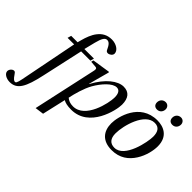

<svg xmlns="http://www.w3.org/2000/svg" viewBox="-222 -1172 1844 1844"><g transform="rotate(45 700.0 -250.0)"><path d="M-72 184C-71 217 -28 242 19 242C119 242 161 161 203 -31L296 -452H422L432 -490H302L330 -603C349 -679 368 -707 396 -707C423 -707 441 -685 463 -637C468 -627 475 -620 490 -620C510 -620 539 -639 539 -664C539 -707 485 -742 425 -742C360 -742 318 -715 285 -673C254 -634 234 -580 220 -527L210 -490H123L112 -452H201L85 137C73 199 63 205 53 205C42 205 27 197 0 156C-7 146 -14 134 -27 134C-49 134 -72 159 -72 184Z M372 242 461 230 516 -10C537 3 572 12 624 12C869 12 936 -292 936 -368C936 -455 899 -502 825 -502C748 -502 649 -429 573 -286H570L627 -497L622 -502L441 -474L435 -450L497 -445C521 -443 519 -427 512 -397ZM526 -53C539 -117 567 -219 605 -286C653 -370 726 -450 783 -450C819 -450 837 -420 837 -367C837 -288 778 -23 614 -23C575 -23 548 -34 526 -53Z M1365 -621C1365 -592 1382 -572 1414 -572C1449 -572 1472 -599 1472 -633C1472 -658 1454 -682 1424 -682C1391 -682 1365 -657 1365 -621ZM1157 -621C1157 -592 1174 -572 1206 -572C1241 -572 1264 -599 1264 -633C1264 -658 1246 -682 1216 -682C1183 -682 1157 -657 1157 -621ZM989 -169C989 -62 1047 12 1173 12C1282 12 1352 -42 1399 -116C1445 -188 1462 -273 1462 -327C1462 -465 1364 -502 1283 -502C1046 -502 989 -255 989 -169ZM1086 -129C1086 -237 1150 -467 1282 -467C1343 -467 1365 -424 1365 -362C1365 -291 1313 -23 1176 -23C1118 -23 1086 -58 1086 -129Z"/></g></svg>

Font: Heuristica
Style: Italic
Weight: 400
Italic angle: -13°
Version: Version 1.0.1